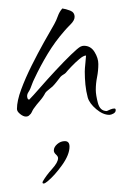

<svg xmlns="http://www.w3.org/2000/svg" viewBox="-20 -289 293 453"><path d="M133 44Q144 44 144 57Q144 76 126.5 100.5Q109 125 92 139Q86 144 83 144Q79 144 81 139Q89 125 103 109.5Q117 94 117 84Q117 80 112 75.5Q107 71 107 66Q107 58 115 51Q123 44 133 44ZM41 -14Q35 -14 27.5 -20Q20 -26 20 -32Q20 -51 30 -78Q40 -105 54.5 -134Q69 -163 83.5 -189Q98 -215 108 -232Q113 -241 116.5 -251Q120 -261 127 -269Q135 -268 145.5 -264Q156 -260 156 -249Q156 -241 146.5 -231.5Q137 -222 132 -216Q110 -191 92.5 -162Q75 -133 61 -103Q58 -97 56 -91.5Q54 -86 52 -81Q50 -76 47 -71.5Q44 -67 44 -62Q44 -60 45 -57Q46 -54 49 -54Q57 -62 74 -81.5Q91 -101 111 -122.5Q131 -144 147.5 -160Q164 -176 170 -179Q172 -180 174 -180.5Q176 -181 178 -181Q194 -181 203 -166.5Q212 -152 212 -138Q212 -122 209 -107Q206 -92 206 -77Q206 -65 211 -46Q216 -27 232 -27Q236 -29 241 -31Q246 -33 250 -33Q253 -33 253 -29Q253 -24 247.5 -21Q242 -18 238 -18Q223 -18 207 -31.5Q191 -45 187 -59Q183 -74 181.5 -89.5Q180 -105 180 -120Q180 -127 181.5 -140.5Q183 -154 183 -158Q177 -158 167 -149.5Q157 -141 148 -131.5Q139 -122 135 -117Q133 -115 129.5 -113Q126 -111 123 -108Q119 -103 114 -96.5Q109 -90 104 -85Q102 -83 95.5 -78Q89 -73 87 -70Q82 -60 74 -51Q66 -42 59 -32Q57 -29 55 -24.5Q53 -20 50 -18Q47 -14 41 -14Z"/></svg>

Font: Qwitcher Grypen
Style: Regular
Weight: 400
Designer: Robert E. Leuschke
Foundry: Robert E. Leuschke
Version: Version 1.100; ttfautohint (v1.8.3)